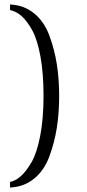

<svg xmlns="http://www.w3.org/2000/svg" viewBox="-20 -712 390 860"><path d="M25 103Q50 98 73.5 77Q97 56 121 15Q145 -26 160 -103Q175 -180 175 -282Q175 -384 161 -460Q147 -536 123.5 -578Q100 -620 75.5 -641Q51 -662 25 -667V-692Q88 -689 133 -652Q178 -615 201 -553Q224 -491 234.5 -424.5Q245 -358 245 -282Q245 -206 234.5 -139.5Q224 -73 201 -11Q178 51 133 88Q88 125 25 128Z"/></svg>

Font: Linguistics Pro
Style: Regular
Weight: 400
Designer: Stefan Peev, Context Ltd
Foundry: Stefan Peev, Context Ltd
Version: Version 001.000